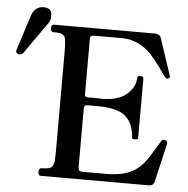

<svg xmlns="http://www.w3.org/2000/svg" viewBox="-52 -779 810 829"><g transform="rotate(5 353.0 -364.5)"><path d="M103.5 -727.5Q139.6 -727.5 139.6 -696.3Q139.6 -694.3 139.6 -693.4Q139.6 -690.4 139.6 -690.4Q139.6 -689.5 139.6 -688.5Q140.6 -676.8 129.9 -660.2L40 -532.2Q32.2 -515.6 15.6 -515.6Q11.7 -514.6 6.8 -519Q2 -523.4 2 -528.3Q2 -532.2 5.9 -542L51.8 -685.5Q66.4 -727.5 103.5 -727.5ZM668.9 -202.1Q686.5 -202.1 686.5 -188.5Q686.5 -185.5 686 -185.5Q685.5 -185.5 685.5 -183.6L646.5 -15.6Q641.6 -1 622.1 -1H154.3Q143.6 -1 143.6 -17.1Q143.6 -33.2 154.3 -34.2Q192.4 -34.2 200.2 -44.9Q208 -55.7 210 -71.3Q210.9 -86.9 210.9 -114.3V-543.9Q210.9 -598.6 204.1 -609.4Q195.3 -620.1 184.1 -622.1Q172.9 -624 154.3 -624Q143.6 -624 143.6 -640.1Q143.6 -656.2 154.3 -656.2H593.8Q611.3 -656.2 618.2 -642.6L673.8 -475.6Q673.8 -473.6 669.9 -469.7Q667 -466.8 662.1 -466.8Q657.2 -466.8 653.3 -470.7Q593.8 -556.6 565.4 -581.1Q512.7 -624 454.1 -624H331.1Q314.5 -624 314.5 -610.4V-367.2Q314.5 -356.4 327.1 -356.4H372.1Q377 -355.5 380.9 -355.5H389.6Q480.5 -355.5 516.6 -410.2Q530.3 -429.7 531.7 -447.8Q533.2 -465.8 537.1 -466.8Q541 -467.8 545.9 -467.8Q550.8 -467.8 554.7 -466.8Q558.6 -465.8 559.6 -459V-203.1Q559.6 -194.3 553.7 -194.3Q548.8 -193.4 543.9 -193.4Q539.1 -193.4 536.1 -194.8Q533.2 -196.3 533.2 -203.1Q528.3 -263.7 493.2 -293Q458 -322.3 372.1 -322.3H328.1Q314.5 -322.3 314.5 -306.6V-52.7Q314.5 -34.2 331.1 -34.2H438.5Q525.4 -34.2 572.3 -73.2Q595.7 -92.8 615.7 -124Q635.7 -155.3 662.1 -199.2Q664.1 -202.1 668.9 -202.1Z"/></g></svg>

Font: Menaion Unicode
Style: Regular
Weight: 400
Designer: Aleksandr Andreev
Foundry: Ponomar Technologies, Inc.
Version: 2.0